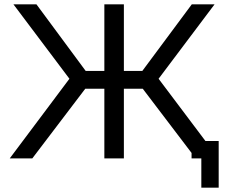

<svg xmlns="http://www.w3.org/2000/svg" viewBox="-20 -730 1038 885"><path d="M908 135V0H863V-25L638 -321H551V0H461V-321H373L129 0H25L300 -367L42 -710H148L375 -403H461V-710H551V-403H636L864 -710H969L711 -367L927 -80H988V135Z"/></svg>

Font: Rising Sun
Style: Regular
Weight: 400
Designer: Matt McInerney, Pablo Impallari, Rodrigo Fuenzalida (Raleway font), Stephen Hutchings (Greek), Cristiano Sobral (main ch
Foundry: The Rising Sun Project Authors
Version: Version 4.327; ttfautohint (v1.8.4.7-5d5b-dirty)